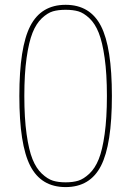

<svg xmlns="http://www.w3.org/2000/svg" viewBox="-20 -760 540 790"><path d="M104.5 -652.8Q149.4 -740.2 250 -740.2Q350.6 -740.2 395.5 -652.8Q440.4 -565.4 440.4 -365.2Q440.4 -165 395.5 -77.6Q350.6 9.8 250 9.8Q149.4 9.8 104.5 -77.6Q59.6 -165 59.6 -365.2Q59.6 -565.4 104.5 -652.8ZM197.8 -16.6Q219.7 -9.8 250 -9.8Q280.3 -9.8 302.2 -16.6Q324.2 -23.4 347.7 -45.4Q371.1 -67.4 386.2 -105Q401.4 -142.6 410.6 -208.5Q419.9 -274.4 419.9 -365.2Q419.9 -456.1 410.6 -521.5Q401.4 -586.9 386.2 -625Q371.1 -663.1 347.7 -685.1Q324.2 -707 302.2 -713.4Q280.3 -719.7 250 -719.7Q219.7 -719.7 197.8 -713.4Q175.8 -707 152.3 -685.1Q128.9 -663.1 113.8 -625Q98.6 -586.9 89.4 -521.5Q80.1 -456.1 80.1 -365.2Q80.1 -274.4 89.4 -208.5Q98.6 -142.6 113.8 -105Q128.9 -67.4 152.3 -45.4Q175.8 -23.4 197.8 -16.6Z"/></svg>

Font: Mgen+ 1mn thin
Style: Regular
Weight: 100
Designer: [Source Han Sans]
Ryoko NISHIZUKA  (kana & ideographs); Paul D. Hunt (Latin, Greek & Cyrillic); Wenlong ZHANG  (bopomofo
Version: Version 1.059.20150602